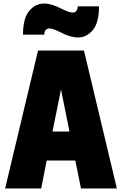

<svg xmlns="http://www.w3.org/2000/svg" viewBox="-20 -1066 690 1086"><path d="M420 -854Q378 -854 321 -884Q278 -905 260 -905Q232 -905 230 -870H110Q110 -962 145 -1004Q180 -1046 230 -1046Q272 -1046 329 -1016Q372 -995 390 -995Q418 -995 420 -1030H540Q540 -938 505 -896Q470 -854 420 -854ZM641 0H438L406 -158H244L213 0H9L195 -780H455ZM373 -322 325 -560 277 -322Z"/></svg>

Font: Tanohe Sans ExtraBold
Style: Regular
Weight: 800
Designer: Village Type and Design LLC & Cristiano Sobral
Foundry: Cooper Hewitt Smithsonian Design Museum
Version: Version 1.00;September 29, 2021;FontCreator 13.0.0.2655 64-b